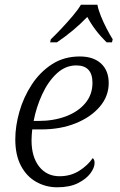

<svg xmlns="http://www.w3.org/2000/svg" viewBox="-20 -786 508 816"><path d="M223 10Q175 10 134 -13Q93 -36 69 -81.5Q45 -127 45 -194Q45 -250 62.5 -311.5Q80 -373 115 -426.5Q150 -480 201 -513Q252 -546 319 -546Q377 -546 409.5 -516Q442 -486 442 -433Q442 -377 404 -332.5Q366 -288 301.5 -262Q237 -236 156 -236H117Q116 -227 115 -214Q114 -201 114 -190Q114 -119 146.5 -78Q179 -37 233 -37Q280 -37 316.5 -60Q353 -83 374 -114Q382 -108 382 -94Q382 -73 364 -49Q346 -25 311 -7.5Q276 10 223 10ZM143 -272Q208 -272 260 -291.5Q312 -311 342.5 -347.5Q373 -384 373 -434Q373 -508 304 -508Q258 -508 221 -473.5Q184 -439 159 -384.5Q134 -330 123 -272ZM196 -619Q216 -638 240.5 -664Q265 -690 288 -717Q311 -744 324 -766H394Q398 -744 409 -717Q420 -690 433.5 -664Q447 -638 459 -619L456 -606H433Q382 -656 351 -714Q322 -684 291 -658Q260 -632 222 -606H193Z"/></svg>

Font: Noto Serif Light
Style: Italic
Weight: 300
Italic angle: -12°
Designer: Monotype Design Team
Foundry: Monotype Imaging Inc.
Version: Version 2.013